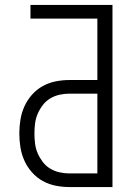

<svg xmlns="http://www.w3.org/2000/svg" viewBox="-20 -755 540 775"><path d="M260 0Q232 0 204.5 -5.5Q177 -11 152.5 -24.5Q128 -38 109 -59.5Q90 -81 78.5 -106.5Q67 -132 62.5 -160Q58 -188 58 -216Q58 -244 62.5 -272Q67 -300 78.5 -325.5Q90 -351 109 -372.5Q128 -394 152.5 -407.5Q177 -421 204.5 -426.5Q232 -432 260 -432H373V-680H103V-735H434V0ZM260 -55H373V-377H260Q240 -377 220 -372.5Q200 -368 182.5 -357.5Q165 -347 152.5 -330.5Q140 -314 132 -295.5Q124 -277 121.5 -256.5Q119 -236 119 -216Q119 -196 121.5 -175.5Q124 -155 132 -136.5Q140 -118 152.5 -101.5Q165 -85 182.5 -74.5Q200 -64 220 -59.5Q240 -55 260 -55Z"/></svg>

Font: Iosevka Term Curly Light
Style: Regular
Weight: 300
Designer: Belleve Invis
Foundry: Belleve Invis
Version: Version 32.3.0